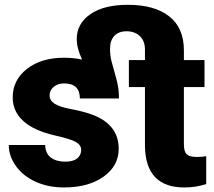

<svg xmlns="http://www.w3.org/2000/svg" viewBox="-20 -782 902 811"><path d="M592.3 -572.3Q592.3 -608.9 570.8 -629.4Q549.3 -649.9 514.6 -649.9Q481 -649.9 462.9 -630.4Q444.8 -610.8 444.8 -576.7Q444.8 -547.9 450.9 -523.7Q457 -499.5 463.6 -477.5Q470.2 -455.6 476.3 -428.5Q482.4 -401.4 482.4 -366.2H317.4Q317.4 -429.7 250.5 -429.7Q224.6 -429.7 207 -415.3Q189.5 -400.9 189.5 -379.4Q189.5 -357.4 210.9 -343.8Q232.4 -330.1 279.5 -321.3Q326.7 -312.5 362.3 -300.3Q481.4 -259.3 481.4 -153.3Q481.4 -81.1 417.2 -35.6Q353 9.8 251 9.8Q183.1 9.8 129.9 -14.6Q76.7 -39.1 46.9 -81.1Q17.1 -123 17.1 -169.4H170.9Q171.9 -132.8 195.3 -116Q218.8 -99.1 255.4 -99.1Q289.1 -99.1 305.9 -112.8Q322.8 -126.5 322.8 -148.4Q322.8 -169.4 300.8 -182.1Q278.8 -194.8 217.3 -208.5Q155.8 -222.2 115.7 -244.4Q75.7 -266.6 54.7 -298.3Q33.7 -330.1 33.7 -371.1Q33.7 -443.8 93.8 -491Q153.8 -538.1 251 -538.1Q291.5 -538.1 326.7 -530.3Q304.2 -578.6 304.2 -616.7Q304.2 -682.6 361.8 -722.2Q419.4 -761.7 520 -761.7Q633.3 -761.7 695.1 -712.6Q756.8 -663.6 756.8 -569.3V-528.3H843.8V-414.1H756.8V-172.4Q756.8 -141.6 768.8 -130.4Q780.8 -119.1 810.5 -119.1Q834.5 -119.1 851.1 -122.1V-4.4Q806.6 9.8 758.8 9.8Q595.2 9.8 592.3 -164.1V-414.1H524.4V-528.3H592.3Z"/></svg>

Font: Roboto Black
Style: Regular
Weight: 900
Designer: Google
Version: Version 2.134; 2016